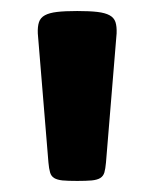

<svg xmlns="http://www.w3.org/2000/svg" viewBox="-20 -862 283 352"><path d="M121.6 -530.3Q104.5 -530.3 94.7 -531.2Q85 -532.2 79.3 -535.6Q73.7 -539.1 71.8 -545.9Q69.8 -552.7 68.8 -564L49.3 -800.8Q48.8 -813.5 51.5 -821.5Q54.2 -829.6 62.3 -834Q70.3 -838.4 84.5 -840.1Q98.6 -841.8 121.6 -841.8Q144.5 -841.8 158.7 -840.1Q172.9 -838.4 180.9 -834Q189 -829.6 191.7 -821.5Q194.3 -813.5 193.8 -800.8L174.3 -564Q173.3 -552.7 171.4 -545.9Q169.4 -539.1 163.8 -535.6Q158.2 -532.2 148.2 -531.2Q138.2 -530.3 121.6 -530.3Z"/></svg>

Font: Denk One
Style: Regular
Weight: 400
Designer: Irina Smirnova
Foundry: Irina Smirnova
Version: Version 1.002